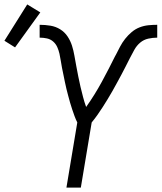

<svg xmlns="http://www.w3.org/2000/svg" viewBox="-89 -847 730 867"><path d="M211 0 260 -294Q253 -308 247.5 -323Q242 -338 237 -353Q232 -368 227.5 -383.5Q223 -399 219 -414.5Q215 -430 211 -445.5Q207 -461 204 -477Q201 -493 197.5 -509Q194 -525 191 -540.5Q188 -556 185.5 -572.5Q183 -589 179.5 -604.5Q176 -620 169.5 -634.5Q163 -649 151 -659.5Q139 -670 123 -673.5Q107 -677 90 -677V-735Q115 -735 139 -731Q163 -727 183 -714.5Q203 -702 216 -682.5Q229 -663 236 -641Q243 -619 247 -595.5Q251 -572 255.5 -548.5Q260 -525 264.5 -501.5Q269 -478 274.5 -455Q280 -432 286 -409Q292 -386 300 -364Q339 -419 371 -478Q403 -537 432 -596L433 -597L434 -599Q443 -617 453 -636Q463 -655 476 -671.5Q489 -688 505.5 -702Q522 -716 541.5 -723.5Q561 -731 581 -733Q601 -735 621 -735V-677Q601 -677 580.5 -672.5Q560 -668 544 -654.5Q528 -641 517.5 -622Q507 -603 497.5 -584.5Q488 -566 478.5 -547Q469 -528 459 -509.5Q449 -491 439 -472.5Q429 -454 418.5 -435.5Q408 -417 397 -399Q386 -381 374.5 -363Q363 -345 351 -328Q339 -311 325 -294L276 0ZM-21 -633 -69 -663 34 -827 93 -791Z"/></svg>

Font: Iosevka Curly Light Extended
Style: Italic
Weight: 300
Width: 7
Italic angle: -9°
Monospace: yes
Designer: Belleve Invis
Foundry: Belleve Invis
Version: Version 11.1.0; ttfautohint (v1.8.3)